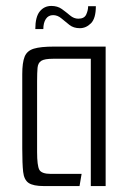

<svg xmlns="http://www.w3.org/2000/svg" viewBox="-20 -627 436 647"><path d="M128 0Q92 0 76.5 -10.5Q61 -21 58 -48Q55 -75 55 -127V-377Q55 -416 63 -436Q71 -456 94 -463Q117 -470 162 -470H336V0H286V-429H159Q130 -429 119 -422Q108 -415 106.5 -398.5Q105 -382 105 -353V-115Q105 -69 112.5 -55Q120 -41 152 -41H255L248 0ZM99 -529Q99 -570 114 -588.5Q129 -607 153 -607Q174 -607 188.5 -596.5Q203 -586 216 -575Q229 -564 244 -564Q264 -564 270.5 -578Q277 -592 277 -606H303Q303 -565 286.5 -548.5Q270 -532 249 -532Q228 -532 214 -543Q200 -554 187 -565Q174 -576 159 -576Q143 -576 134.5 -563Q126 -550 126 -529Z"/></svg>

Font: Smooch Sans
Style: Regular
Weight: 400
Designer: Robert E. Leuschke
Foundry: Robert E. Leuschke
Version: Version 1.010; ttfautohint (v1.8.3)